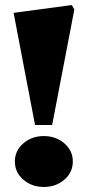

<svg xmlns="http://www.w3.org/2000/svg" viewBox="-20 -726 349 762"><path d="M119 -230 34 -675 265 -706 275 -688 187 -230ZM154 16Q106 16 72.5 -13Q39 -42 39 -85Q39 -128 72.5 -157Q106 -186 154 -186Q202 -186 235.5 -157Q269 -128 269 -85Q269 -42 235.5 -13Q202 16 154 16Z"/></svg>

Font: Platypi ExtraBold
Style: Regular
Weight: 800
Designer: David Sargent
Foundry: Bolt Cutter Type
Version: Version 1.200; ttfautohint (v1.8.4.7-5d5b)